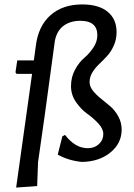

<svg xmlns="http://www.w3.org/2000/svg" viewBox="-20 -724 605 868"><path d="M352 -704Q426 -704 466.5 -671Q507 -638 507 -579Q507 -546 494.5 -518Q482 -490 464 -470.5Q446 -451 428 -434Q410 -417 397.5 -396.5Q385 -376 385 -353Q385 -333 400 -314Q415 -295 436 -278.5Q457 -262 478.5 -243.5Q500 -225 515 -197.5Q530 -170 530 -138Q530 -76 479 -34.5Q428 7 350 8Q289 2 241 -25L262 -108L274 -114Q320 -54 377 -54Q407 -54 427 -72.5Q447 -91 447 -118Q447 -142 424 -166.5Q401 -191 374 -210Q347 -229 324 -262Q301 -295 301 -334Q301 -376 319.5 -409.5Q338 -443 360.5 -462Q383 -481 401.5 -508Q420 -535 420 -565Q420 -630 343 -630Q298 -630 267.5 -607.5Q237 -585 228 -539L182 -201L152 9L148 117L53 124L97 -190L125 -390H55L50 -397L58 -451H133L142 -517Q153 -606 208 -655Q263 -704 352 -704Z"/></svg>

Font: Alegreya Sans Medium
Style: Italic
Weight: 500
Italic angle: -7°
Designer: Juan Pablo del Peral
Foundry: Huerta Tipografica
Version: Version 2.007